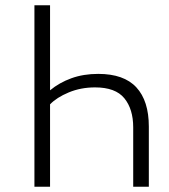

<svg xmlns="http://www.w3.org/2000/svg" viewBox="-20 -705 637 725"><path d="M110 0V-685H169V-364Q204 -393 249.5 -409.5Q295 -426 351 -426Q448 -426 495 -375Q542 -324 542 -227V0H483V-224Q483 -293 449.5 -334Q416 -375 339 -375Q285 -375 239.5 -356Q194 -337 169 -311V0Z"/></svg>

Font: Jldddboxgfspflltxgxzjzlszac
Style: Regular
Weight: 300
Designer: Carrois Corporate & Edenspiekermann
Foundry: Carrois Corporate GbR & Edenspiekermann AG
Version: Version 2.001